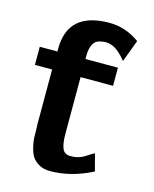

<svg xmlns="http://www.w3.org/2000/svg" viewBox="-101 -710 630 788"><g transform="rotate(15 213.5 -315.5)"><path d="M15 -395V-472H90V-484Q90 -641 267 -641Q335 -641 395 -598L360 -504Q327 -545 299 -555Q277 -564 253 -558Q209 -553 209 -483V-472H347V-395H209V-154Q209 -115 217.5 -93Q226 -71 253 -71Q288 -71 315.5 -89.5Q343 -108 347 -108L366 -36Q276 10 187 10Q159 10 139.5 -1.5Q120 -13 110.5 -28Q101 -43 95.5 -67Q90 -91 89.5 -105.5Q89 -120 89 -141Q89 -144 88.5 -152Q88 -160 88 -163V-395Z"/></g></svg>

Font: Coval
Style: Bold
Weight: 700
Foundry: Context Ltd
Version: Version 001.000